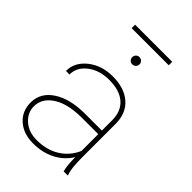

<svg xmlns="http://www.w3.org/2000/svg" viewBox="-242 -908 1013 1013"><g transform="rotate(45 264.0 -402.0)"><path d="M425.3 0Q415.5 -33.7 415.5 -96.7Q384.3 -45.9 330.1 -18.1Q275.9 9.8 207.5 9.8Q134.3 9.8 89.6 -30Q44.9 -69.8 44.9 -133.8Q44.9 -206.5 110.6 -250.2Q176.3 -293.9 285.2 -294.9H415.5V-372.1Q415.5 -438.5 373.8 -475.1Q332 -511.7 254.4 -511.7Q182.1 -511.7 133.8 -474.6Q85.4 -437.5 85.4 -382.8L59.1 -383.8Q59.1 -448.2 115.7 -493.2Q172.4 -538.1 254.4 -538.1Q339.8 -538.1 390.1 -495.4Q440.4 -452.6 441.9 -375V-122.6Q441.9 -35.6 455.6 -4.4V0ZM207.5 -16.1Q281.7 -16.1 335.2 -49.3Q388.7 -82.5 415.5 -142.6V-268.1H293.5Q180.2 -268.1 120.1 -223.1Q71.3 -186.5 71.3 -131.8Q71.3 -83.5 109.9 -49.8Q148.4 -16.1 207.5 -16.1ZM254.9 -682.1Q254.9 -693.4 262.7 -701.4Q270.5 -709.5 281.7 -709.5Q293 -709.5 301 -701.4Q309.1 -693.4 309.1 -682.1Q309.1 -670.9 301 -663.1Q293 -655.3 281.7 -655.3Q270.5 -655.3 262.7 -663.1Q254.9 -670.9 254.9 -682.1ZM421.4 -788.1H144.5V-814H421.4Z"/></g></svg>

Font: Roboto Thin
Style: Regular
Weight: 250
Designer: Google
Version: Version 2.134; 2016